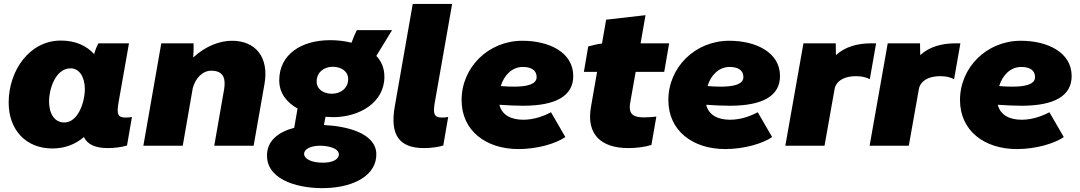

<svg xmlns="http://www.w3.org/2000/svg" viewBox="-20 -740 5485 975"><path d="M527 12C562 12 599 7 625 -1L650 -146C640 -144 630 -143 618 -143C577 -143 572 -162 582 -220L635 -520H480C472 -507 464 -486 458 -465C420 -508 363 -534 289 -534C130 -534 24 -382 24 -219C24 -80 112 14 246 14C312 14 365 -9 406 -44C424 -7 463 12 527 12ZM339 -393C382 -393 411 -350 411 -286C411 -231 381 -118 306 -118C258 -118 229 -161 229 -226C229 -284 260 -393 339 -393Z M708 0H908L959 -293C973 -344 1009 -381 1053 -381C1120 -381 1126 -334 1118 -286L1068 0H1268L1323 -313C1347 -448 1279 -533 1158 -533C1098 -533 1026 -508 961 -448C963 -473 964 -498 963 -520H799Z M1671 -145C1805 -145 1932 -219 1932 -350C1932 -394 1917 -429 1891 -456L1971 -587H1792C1783 -569 1775 -550 1765 -523C1730 -532 1693 -536 1657 -536C1509 -536 1398 -463 1398 -332C1398 -266 1437 -219 1491 -189L1474 -91C1394 -70 1333 -25 1336 55C1340 181 1511 220 1637 215C1781 210 1894 148 1891 40C1887 -65 1739 -100 1625 -105L1633 -147ZM1628 86C1556 88 1525 64 1524 42C1524 21 1549 2 1600 0C1631 -1 1699 7 1701 44C1701 64 1679 84 1628 86ZM1665 -264C1624 -264 1588 -286 1588 -326C1588 -375 1628 -401 1669 -401C1713 -401 1748 -378 1748 -338C1748 -292 1710 -264 1665 -264Z M2133 12C2168 12 2205 7 2231 -1L2256 -146C2246 -144 2236 -143 2225 -143C2184 -143 2178 -162 2188 -220L2276 -720H2076L1985 -201C1959 -56 2006 12 2133 12Z M2613 17C2711 17 2805 -12 2851 -44L2778 -170C2738 -149 2690 -132 2637 -132C2578 -132 2529 -154 2516 -208C2560 -205 2600 -203 2636 -203C2805 -203 2891 -254 2891 -354C2891 -474 2769 -533 2633 -533C2459 -533 2324 -397 2324 -232C2324 -75 2449 17 2613 17ZM2523 -303C2540 -359 2581 -400 2635 -400C2673 -400 2705 -387 2705 -348C2705 -310 2651 -300 2590 -300C2568 -300 2545 -301 2523 -303Z M3171 12C3209 12 3254 7 3288 -4L3313 -148C3298 -146 3273 -144 3252 -144C3206 -144 3169 -152 3180 -217L3208 -375H3353L3378 -520H3233L3258 -663L3058 -640L3037 -519C3012 -516 2984 -509 2967 -504L2945 -375H3012L2981 -197C2956 -56 3034 12 3171 12Z M3663 17C3761 17 3855 -12 3901 -44L3828 -170C3788 -149 3740 -132 3687 -132C3628 -132 3579 -154 3566 -208C3610 -205 3650 -203 3686 -203C3855 -203 3941 -254 3941 -354C3941 -474 3819 -533 3683 -533C3509 -533 3374 -397 3374 -232C3374 -75 3499 17 3663 17ZM3573 -303C3590 -359 3631 -400 3685 -400C3723 -400 3755 -387 3755 -348C3755 -310 3701 -300 3640 -300C3618 -300 3595 -301 3573 -303Z M3968 0H4167L4218 -287C4225 -329 4270 -359 4348 -352C4365 -351 4385 -344 4397 -338L4429 -520H4405C4334 -520 4272 -503 4225 -460L4224 -520H4060Z M4396 0H4595L4646 -287C4653 -329 4698 -359 4776 -352C4793 -351 4813 -344 4825 -338L4857 -520H4833C4762 -520 4700 -503 4653 -460L4652 -520H4488Z M5144 17C5242 17 5336 -12 5382 -44L5309 -170C5269 -149 5221 -132 5168 -132C5109 -132 5060 -154 5047 -208C5091 -205 5131 -203 5167 -203C5336 -203 5422 -254 5422 -354C5422 -474 5300 -533 5164 -533C4990 -533 4855 -397 4855 -232C4855 -75 4980 17 5144 17ZM5054 -303C5071 -359 5112 -400 5166 -400C5204 -400 5236 -387 5236 -348C5236 -310 5182 -300 5121 -300C5099 -300 5076 -301 5054 -303Z"/></svg>

Font: Fixel Display 20240404 Black
Style: Italic
Weight: 900
Italic angle: -10°
Designer: AlfaBravo + MacPaw
Foundry: Kyrylo Tkachov, Marchela Mozhyna, Serhii Makarenko, Maria Weinstein, Zakhar Kryvoshyya
Version: Version 1.211;Glyphs 3.2 (3225)